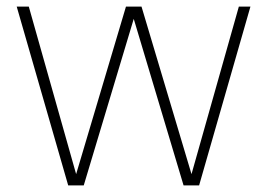

<svg xmlns="http://www.w3.org/2000/svg" viewBox="-20 -560 807 580"><path d="M186 0 30.5 -540H67L210 -34L360.5 -540H407.5L558.5 -34L701.5 -540H736.5L581.5 0H534.5L384 -503L233 0Z"/></svg>

Font: Encode Sans SmCnd Th
Style: Regular
Weight: 100
Width: 4
Designer: Multiple Designers
Foundry: Impallari Type
Version: Version 3.002; ttfautohint (v1.8.3) -l 8 -r 50 -G 200 -x 14 